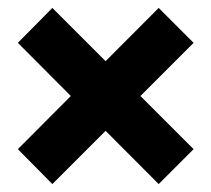

<svg xmlns="http://www.w3.org/2000/svg" viewBox="-20 -584 533 484"><path d="M112 -120 25 -208 380 -564 468 -476ZM380 -120 25 -476 112 -564 468 -208Z"/></svg>

Font: Montagu Slab
Style: Bold
Weight: 700
Designer: Florian Karsten
Foundry: Florian Karsten
Version: Version 1.000